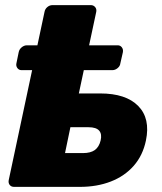

<svg xmlns="http://www.w3.org/2000/svg" viewBox="-20 -730 632 750"><path d="M35 0Q24 0 18 -7.5Q12 -15 14 -26L154 -684Q156 -695 165 -702.5Q174 -710 185 -710H335Q345 -710 351.5 -702.5Q358 -695 356 -684L288 -365H371Q472 -365 520 -316Q568 -267 550 -181Q538 -123 502.5 -82.5Q467 -42 413 -21Q359 0 292 0ZM234 -132H304Q334 -132 350.5 -144Q367 -156 373 -181Q379 -206 367.5 -219.5Q356 -233 326 -233H255ZM64 -456Q54 -456 48 -464Q42 -472 44 -482L53 -526Q55 -537 64.5 -545Q74 -553 85 -553H440Q450 -553 456 -545Q462 -537 460 -526L450 -482Q449 -472 439.5 -464Q430 -456 419 -456Z"/></svg>

Font: Rubik ExtraBold
Style: Italic
Weight: 800
Italic angle: -12°
Designer: Hubert and Fischer
Foundry: Hubert and Fischer
Version: Version 2.300;gftools[0.9.30]